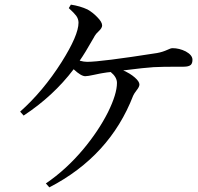

<svg xmlns="http://www.w3.org/2000/svg" viewBox="-20 -787 857 829"><path d="M193 22 178 5Q265 -54 339 -142Q405 -221 446 -302Q485 -381 485 -429Q485 -454 458 -476Q444 -475 421 -471Q413 -470 410 -469Q402 -468 386 -464Q359 -458 348 -458Q330 -458 298 -488Q210 -372 82 -288L67 -305Q166 -393 246 -519Q319 -635 319 -689Q319 -705 309 -719Q300 -731 277 -752L286 -767Q326 -761 358 -746Q381 -733 400 -713Q421 -692 421 -677Q421 -666 406 -652Q394 -641 389 -632Q387 -629 384 -623Q346 -556 324 -525Q342 -520 356 -520Q416 -520 658 -558Q681 -562 703 -572Q717 -579 725 -579Q754 -579 782 -565Q811 -549 811 -529Q811 -514 804 -507Q795 -499 773 -499Q767 -499 754 -499Q678 -499 643 -497Q608 -495 512 -483Q542 -470 562 -452.5Q582 -435 582 -422Q582 -412 569 -396Q559 -383 555 -374Q454 -113 193 22Z"/></svg>

Font: GenRyuMin TW M
Style: Regular
Weight: 500
Version: Version 1.501;PS 1;hotconv 16.6.51;makeotf.lib2.5.65220